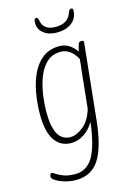

<svg xmlns="http://www.w3.org/2000/svg" viewBox="-136 -783 743 1064"><g transform="rotate(-15 235.5 -250.5)"><path d="M164 212Q134 212 103.5 203.5Q73 195 52 182Q31 169 31 158Q31 152 34 145.5Q37 139 43 139Q48 139 62.5 149Q77 159 103 169Q129 179 168 179Q235 179 271.5 117.5Q308 56 324 -80Q302 -40 266.5 -16.5Q231 7 193 7Q130 7 97 -43Q64 -93 64 -189Q64 -253 75 -314Q86 -375 109.5 -423.5Q133 -472 171.5 -500.5Q210 -529 265 -529Q323 -529 362 -472Q365 -484 367.5 -493.5Q370 -503 373 -513Q377 -525 390 -525H392Q406 -525 404 -513L359 -80Q343 74 297.5 143Q252 212 164 212ZM196 -26Q231 -26 270 -57.5Q309 -89 328 -153L350 -367Q352 -383 354 -399Q356 -415 357 -431Q321 -497 264 -497Q218 -497 187 -470Q156 -443 137.5 -398Q119 -353 110.5 -299Q102 -245 102 -191Q102 -26 196 -26ZM272 -605Q227 -605 198 -628Q169 -651 169 -687Q169 -703 172.5 -708Q176 -713 183 -713Q192 -713 195 -696Q204 -637 275 -637Q347 -637 366 -696Q370 -707 374 -710Q378 -713 382 -713Q393 -713 393 -702Q393 -658 360.5 -631.5Q328 -605 272 -605Z"/></g></svg>

Font: Asap Condensed Condensed Thin
Style: Italic
Weight: 100
Width: 3
Italic angle: -6°
Designer: Pablo Cosgaya
Foundry: Omnibus-Type
Version: Version 3.001; ttfautohint (v1.8.4.7-5d5b)